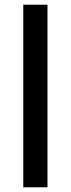

<svg xmlns="http://www.w3.org/2000/svg" viewBox="-20 -797 300 817"><path d="M79 -777H182V0H79Z"/></svg>

Font: Josefin Sans Thin Medium
Style: Regular
Weight: 500
Version: Version 2.000